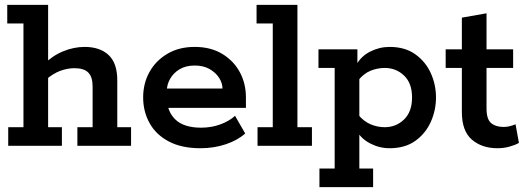

<svg xmlns="http://www.w3.org/2000/svg" viewBox="-20 -603 2173 794"><path d="M14 0V-77H77V-506H10V-583H179V-338L159 -335Q197 -373 241.5 -391Q286 -409 330 -409Q393 -409 429 -375.5Q465 -342 465 -271V-77H522V0H300V-77H363V-245Q363 -285 345 -303Q327 -321 288 -321Q259 -321 229 -310Q199 -299 167 -271L179 -303V-77H236V0Z M809 10Q731 10 678 -18Q625 -46 598.5 -94Q572 -142 572 -200Q572 -258 598 -305Q624 -352 672 -380.5Q720 -409 785 -409Q851 -409 898.5 -380.5Q946 -352 971.5 -305Q997 -258 997 -200V-157H628V-237H900Q900 -259 886.5 -280.5Q873 -302 847.5 -317Q822 -332 785 -332Q748 -332 722.5 -316.5Q697 -301 683.5 -277Q670 -253 670 -228V-200Q670 -143 705 -109Q740 -75 812 -75Q854 -75 891 -88.5Q928 -102 952 -124L994 -51Q963 -23 914 -6.5Q865 10 809 10Z M1045 0V-77H1108V-506H1041V-583H1210V-77H1270V0Z M1297 -399H1458V-332H1452Q1472 -370 1510.5 -389.5Q1549 -409 1591 -409Q1655 -409 1697.5 -378.5Q1740 -348 1761.5 -300.5Q1783 -253 1783 -200Q1783 -147 1761.5 -99Q1740 -51 1697.5 -20.5Q1655 10 1591 10Q1549 10 1510.5 -10Q1472 -30 1452 -67H1466V94H1523V171H1301V94H1364V-322H1297ZM1571 -77Q1618 -77 1651 -109Q1684 -141 1684 -200Q1684 -259 1651 -290.5Q1618 -322 1571 -322Q1541 -322 1512.5 -310.5Q1484 -299 1461 -270L1466 -308V-87L1461 -129Q1484 -101 1512.5 -89Q1541 -77 1571 -77Z M2037 10Q1973 10 1931.5 -25.5Q1890 -61 1890 -140V-322H1823V-399H1890V-530L1992 -548V-399H2102V-322H1992V-154Q1992 -110 2011 -94Q2030 -78 2063 -78Q2077 -78 2089.5 -81.5Q2102 -85 2112 -89L2126 -12Q2110 -3 2086.5 3.5Q2063 10 2037 10Z"/></svg>

Font: Rokkitt SemiBold
Style: Regular
Weight: 600
Designer: Vernon Adams
Foundry: Vernon Adams
Version: Version 3.103